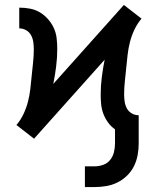

<svg xmlns="http://www.w3.org/2000/svg" viewBox="-20 -551 640 778"><path d="M324 207V123H363Q381 123 398 117Q415 111 426 97.5Q437 84 441.5 66.5Q446 49 446 31V-27Q430 -38 418 -54.5Q406 -71 399 -89.5Q392 -108 390 -127.5Q388 -147 388 -167Q388 -203 392.5 -238.5Q397 -274 404 -309L118 11L82 -17L46 -45Q46 -45 46 -45Q46 -45 46 -45H47Q64 -65 75.5 -89.5Q87 -114 93.5 -139.5Q100 -165 103 -191.5Q106 -218 108.5 -244.5Q111 -271 114 -297.5Q117 -324 117 -351Q117 -365 115 -380Q113 -395 106 -408Q99 -421 86 -428.5Q73 -436 58 -436V-520Q80 -520 101.5 -516Q123 -512 141.5 -501Q160 -490 174.5 -473.5Q189 -457 198 -437.5Q207 -418 209.5 -396Q212 -374 212 -353Q212 -317 207.5 -281.5Q203 -246 196 -211L482 -531L518 -503L554 -475Q554 -475 554 -475Q554 -475 554 -475H553Q536 -455 524.5 -430.5Q513 -406 506.5 -380.5Q500 -355 497 -328.5Q494 -302 491.5 -275.5Q489 -249 486 -222.5Q483 -196 483 -169Q483 -155 485 -140Q487 -125 494 -112Q501 -99 514 -91.5Q527 -84 542 -84V31Q542 55 537.5 78.5Q533 102 522.5 123Q512 144 494.5 161Q477 178 455.5 188.5Q434 199 410.5 203Q387 207 363 207Z"/></svg>

Font: Iosevka SS04 Medium Extended
Style: Regular
Weight: 500
Width: 7
Monospace: yes
Designer: Belleve Invis
Foundry: Belleve Invis
Version: Version 19.0.0; ttfautohint (v1.8.4)